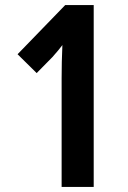

<svg xmlns="http://www.w3.org/2000/svg" viewBox="-20 -734 502 754"><path d="M348 -714H236L49 -521L124 -447L186 -510Q211 -538 225 -557Q222 -491 222 -427V0H348Z"/></svg>

Font: Noto Sans UI Condensed
Style: Bold
Weight: 700
Width: 3
Designer: Monotype Design Team
Foundry: Monotype Imaging Inc.
Version: 1.001